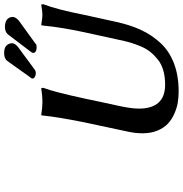

<svg xmlns="http://www.w3.org/2000/svg" viewBox="2 -871 879 923"><g transform="rotate(-90 441.5 -409.5)"><path d="M748 -443.8Q772.5 -558.1 779.8 -640.1Q779.8 -640.6 781 -645.5Q782.2 -650.4 782.2 -650.9Q818.4 -645 832 -645Q844.7 -645 880.9 -650.9L882.8 -641.1Q857.4 -575.7 831.1 -441.9L797.9 -291Q783.2 -223.1 759 -171.1Q734.9 -119.1 696 -77.1Q657.2 -35.2 598.4 -12.7Q539.6 9.8 462.9 9.8Q436 9.8 410.4 5.6Q384.8 1.5 357.2 -10.5Q329.6 -22.5 309.1 -41.3Q288.6 -60.1 275.4 -91.6Q262.2 -123 262.2 -164.1Q262.2 -199.2 271 -237.8Q309.6 -417 314.9 -443.8Q341.3 -575.7 347.2 -640.1Q347.2 -640.6 348.1 -645.5Q349.1 -650.4 349.1 -650.9Q385.3 -645 414.1 -645Q443.4 -645 479 -650.9L481 -641.1Q460.9 -589.4 429.2 -441.9Q423.8 -415 410.9 -355.5Q397.9 -295.9 392.1 -269Q380.9 -214.4 380.9 -182.1Q380.9 -55.2 496.1 -55.2Q533.2 -55.2 563.5 -63.7Q593.8 -72.3 615.2 -89.1Q636.7 -106 652.8 -125.7Q668.9 -145.5 680.4 -172.9Q691.9 -200.2 698.7 -224.1Q705.6 -248 711.9 -278.8ZM820.8 -782.2Q817.4 -770.5 804.2 -758.8L690.9 -676.8H692.9Q689 -672.9 672.9 -672.9Q662.6 -672.9 654.8 -678.2Q647 -683.6 648.9 -691.9L649.9 -692.9Q649.9 -696.3 657.2 -705.1Q728 -797.4 737.8 -811Q749 -825.2 773.9 -825.2Q801.3 -825.2 812.7 -811.8Q824.2 -798.3 820.8 -782.2ZM694.8 -786.1Q691.9 -775.4 678.2 -763.2L566.9 -681.2Q560.5 -676.8 550.8 -676.8Q540.5 -676.8 532.2 -682.1Q523.9 -687.5 525.9 -695.8Q525.9 -697.3 535.2 -709Q551.8 -731.4 610.8 -814.9Q622.1 -829.1 647.9 -829.1Q675.3 -829.1 686 -815.9Q696.8 -802.7 694.8 -786.1Z"/></g></svg>

Font: Linear Smooth
Style: Bold Italic
Weight: 700
Designer: Philipp H. Poll, Flanker
Foundry: Philipp H. Poll, reworked by Flanker
Version: Version 1.061 | FøM Fix